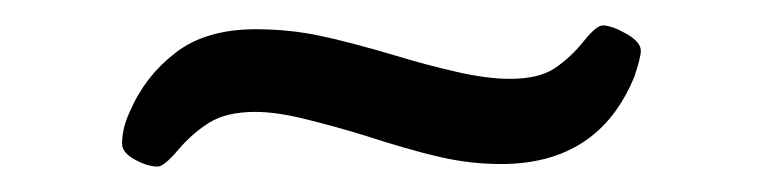

<svg xmlns="http://www.w3.org/2000/svg" viewBox="-20 -343 600 151"><path d="M76 -230Q76 -242 82 -255Q94 -283 118 -301.5Q142 -320 181 -320Q207 -320 231 -315Q255 -310 292 -299Q315 -292 339 -286.5Q363 -281 381 -281Q404 -281 416.5 -289.5Q429 -298 439 -310.5Q449 -323 454 -323Q461 -323 472.5 -316.5Q484 -310 484 -303Q484 -298 479 -283Q451 -214 374 -214Q350 -214 326 -219.5Q302 -225 265 -237Q242 -244 219.5 -249.5Q197 -255 181 -255Q158 -255 144.5 -246.5Q131 -238 120 -225Q109 -212 104 -212Q96 -212 86 -217.5Q76 -223 76 -230Z"/></svg>

Font: Asap-Medium
Style: Regular
Weight: 500
Designer: Pablo Cosgaya
Foundry: Omnibus-Type
Version: Version 2.000; ttfautohint (v1.8)